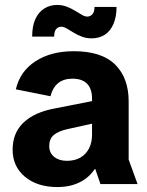

<svg xmlns="http://www.w3.org/2000/svg" viewBox="-20 -744 595 776"><path d="M212 12Q131 12 81 -29.5Q31 -71 31 -139Q31 -207 75.5 -249Q120 -291 203 -306L401 -345V-255L252 -222Q216 -214 197.5 -198.5Q179 -183 179 -154Q179 -126 199 -110Q219 -94 250 -94Q283 -94 305.5 -107.5Q328 -121 340 -144.5Q352 -168 352 -200V-345Q352 -385 332 -405.5Q312 -426 273 -426Q237 -426 215 -408Q193 -390 184 -355L44 -383Q61 -456 123.5 -496.5Q186 -537 278 -537Q391 -537 445.5 -483Q500 -429 500 -334V-99L536 0H386L365 -61H363Q340 -26 301.5 -7Q263 12 212 12ZM350 -589Q329 -589 310.5 -596Q292 -603 277 -612.5Q262 -622 249.5 -629Q237 -636 228 -636Q215 -636 207 -626.5Q199 -617 199 -596H110Q110 -638 122.5 -666Q135 -694 158 -709Q181 -724 211 -724Q232 -724 250 -717Q268 -710 283.5 -700.5Q299 -691 311 -684Q323 -677 333 -677Q345 -677 353.5 -686.5Q362 -696 362 -716H451Q451 -676 438.5 -647Q426 -618 403.5 -603.5Q381 -589 350 -589Z"/></svg>

Font: TikTok Sans 24pt
Style: Bold
Weight: 700
Version: Version 4.000